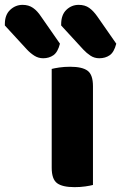

<svg xmlns="http://www.w3.org/2000/svg" viewBox="-157 -763 499 791"><path d="M150 8Q100 8 78 -8.5Q56 -25 56 -72V-479Q67 -482 87.5 -485Q108 -488 132 -488Q182 -488 204 -471.5Q226 -455 226 -408V-1Q215 2 194.5 5Q174 8 150 8ZM-137 -658V-664Q-137 -702 -115 -722.5Q-93 -743 -64 -743Q-39 -743 -21 -730.5Q-3 -718 12 -695L90 -583Q81 -548 63 -535.5Q45 -523 21 -523Q1 -523 -15.5 -533.5Q-32 -544 -46 -559ZM95 -658V-663Q95 -702 116.5 -722.5Q138 -743 167 -743Q193 -743 210.5 -730.5Q228 -718 244 -695L322 -583Q313 -548 295 -535.5Q277 -523 252 -523Q232 -523 216 -533.5Q200 -544 186 -559Z"/></svg>

Font: Baloo Bhaina 2 ExtraBold
Style: Regular
Weight: 800
Designer: Yesha Goshar, Manish Minz, Shuchita Grover and Ek Type
Foundry: Ek Type
Version: Version 1.640;hotconv 1.0.111;makeotfexe 2.5.65597; ttfautoh